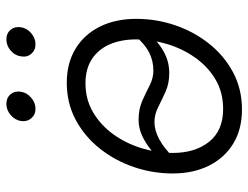

<svg xmlns="http://www.w3.org/2000/svg" viewBox="-108 -660 779 602"><g transform="rotate(-90 281.0 -358.5)"><path d="M239.3 11.2Q177.2 11.2 132.3 -16.1Q87.4 -43.5 63 -92.5Q38.6 -141.6 38.6 -206.1Q38.6 -268.6 58.8 -327.9Q79.1 -387.2 116.7 -434.6Q154.3 -481.9 206.5 -510Q258.8 -538.1 322.8 -538.1Q384.8 -538.1 429.7 -510.7Q474.6 -483.4 499 -434.3Q523.4 -385.3 523.4 -320.3Q523.4 -257.3 503.2 -198Q482.9 -138.7 445.3 -91.6Q407.7 -44.4 355.5 -16.6Q303.2 11.2 239.3 11.2ZM240.7 -47.9Q292.5 -47.9 332.8 -71.5Q373 -95.2 401.4 -135Q429.7 -174.8 444.3 -223.1Q459 -271.5 459 -320.3Q459 -367.7 443.4 -403.6Q427.7 -439.5 397 -459.5Q366.2 -479.5 321.3 -479.5Q271 -479.5 230.7 -455.8Q190.4 -432.1 161.9 -392.8Q133.3 -353.5 118.2 -304.7Q103 -255.9 103 -206.1Q103 -135.3 138.2 -91.6Q173.3 -47.9 240.7 -47.9ZM88.9 -203.6 64 -228.5Q85.9 -252 109.1 -271.2Q132.3 -290.5 156.7 -301.8Q181.2 -313 207 -313Q240.2 -313 266.1 -301.5Q292 -290 314.7 -278.3Q337.4 -266.6 360.8 -266.6Q391.6 -266.6 417.7 -279.8Q443.8 -293 470.7 -324.2L498 -302.7Q475.6 -275.9 452.9 -256.6Q430.2 -237.3 406 -227.1Q381.8 -216.8 353.5 -216.8Q320.8 -216.8 294.9 -228.5Q269 -240.2 246.3 -251.7Q223.6 -263.2 200.2 -263.2Q173.8 -263.2 146 -248.3Q118.2 -233.4 88.9 -203.6ZM443.8 -636.2Q424.8 -636.2 413.6 -649.7Q402.3 -663.1 405.8 -682.1Q408.7 -701.2 424.3 -714.4Q439.9 -727.5 459 -727.5Q478 -727.5 489 -714.4Q500 -701.2 497.1 -682.1Q494.1 -663.1 478.5 -649.7Q462.9 -636.2 443.8 -636.2ZM241.7 -636.2Q222.7 -636.2 211.4 -649.7Q200.2 -663.1 203.1 -682.1Q206.5 -701.2 222.2 -714.4Q237.8 -727.5 256.8 -727.5Q275.9 -727.5 286.9 -714.4Q297.9 -701.2 294.9 -682.1Q292 -663.1 276.1 -649.7Q260.3 -636.2 241.7 -636.2Z"/></g></svg>

Font: Inter 24pt Light
Style: Italic
Weight: 300
Italic angle: -9.3988°
Designer: Rasmus Andersson
Foundry: rsms
Version: Version 4.001;git-66647c0bb